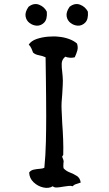

<svg xmlns="http://www.w3.org/2000/svg" viewBox="-20 -900 533 935"><path d="M373 -11Q363 -7 352 -4Q341 -1 334 7Q326 4 313.5 5.5Q301 7 288 9Q272 12 258 13Q244 14 237 7Q218 19 191 13Q164 7 143.5 -12.5Q123 -32 122 -60Q130 -71 144.5 -74Q159 -77 174 -78Q189 -79 196 -83Q202 -144 203.5 -209Q205 -274 205 -334Q205 -382 204.5 -425.5Q204 -469 203.5 -516.5Q203 -564 202 -621Q187 -628 169.5 -631Q152 -634 141 -644Q139 -651 133.5 -663Q128 -675 120 -683Q132 -701 158 -710Q184 -719 214 -721.5Q244 -724 267 -721Q291 -719 315 -710.5Q339 -702 355 -688Q361 -670 356.5 -654Q352 -638 344 -621Q334 -618 320 -619Q306 -620 298 -624Q281 -610 280.5 -590.5Q280 -571 283 -550Q283 -545 284 -539.5Q285 -534 285 -529Q287 -507 285.5 -484.5Q284 -462 283 -440Q281 -421 280 -402Q279 -383 280 -365Q281 -350 281.5 -334Q282 -318 283 -301Q286 -261 287.5 -221Q289 -181 288 -147Q288 -144 285.5 -142Q283 -140 283 -139Q283 -136 284 -132.5Q285 -129 287 -126Q288 -123 289 -119.5Q290 -116 290 -113Q290 -111 289 -106Q289 -101 288.5 -93.5Q288 -86 290 -80Q302 -67 320.5 -60Q339 -53 354.5 -43Q370 -33 373 -11ZM208 -843Q211 -806 195 -790Q179 -774 159 -775Q140 -776 124 -788Q108 -800 104.5 -820.5Q101 -841 119 -867Q145 -887 170.5 -877Q196 -867 208 -843ZM408 -843Q411 -806 395 -790Q379 -774 359 -775Q340 -776 324 -788Q308 -800 304.5 -820.5Q301 -841 319 -867Q345 -887 370.5 -877Q396 -867 408 -843Z"/></svg>

Font: Yuji Mai
Style: Regular
Weight: 400
Designer: Kataoka Yuji
Foundry: Kinuta Font Factory
Version: Version 3.002